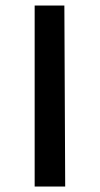

<svg xmlns="http://www.w3.org/2000/svg" viewBox="-20 -678 363 698"><path d="M106 -658H214L217 0H106Z"/></svg>

Font: Ysabeau Infant Semibold
Style: Regular
Weight: 600
Designer: Christian Thalmann (Catharsis Fonts)
Version: Version 0.003